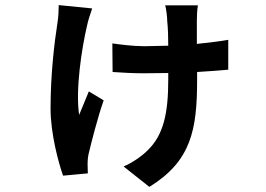

<svg xmlns="http://www.w3.org/2000/svg" viewBox="-20 -632 1040 752"><path d="M341 -599 210 -612C210 -593 209 -567 205 -542C193 -466 178 -341 178 -207C178 -107 210 8 227 56L324 47C324 35 323 18 323 9C323 1 324 -16 327 -29C338 -75 362 -170 386 -239L328 -274C316 -245 300 -206 290 -182C275 -280 300 -443 321 -532C324 -548 334 -579 341 -599ZM420 -462 421 -350C460 -347 505 -345 542 -345L639 -346V-320C639 -187 620 -102 557 -42C533 -18 495 7 464 20L565 100C729 -1 752 -124 752 -319V-350C800 -353 842 -356 874 -359V-476C841 -470 798 -465 751 -460V-552C751 -569 752 -592 755 -611H627C631 -598 635 -565 635 -549C638 -522 639 -488 639 -453L546 -451C500 -451 448 -458 420 -462Z"/></svg>

Font: Noto Sans Mono CJK TC
Style: Bold
Weight: 700
Designer: Ryoko NISHIZUKA 西塚涼子 (kana, bopomofo & ideographs); Paul D. Hunt (Latin, Greek & Cyrillic); Sandoll Communications 산돌커뮤니
Foundry: Adobe
Version: Version 2.004;hotconv 1.0.118;makeotfexe 2.5.65603